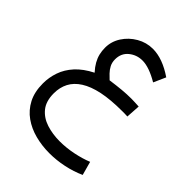

<svg xmlns="http://www.w3.org/2000/svg" viewBox="-230 -615 1079 1079"><g transform="rotate(45 309.5 -75.5)"><path d="M521 -203.1Q500.5 -204.1 490 -204.8Q479.5 -205.6 462.4 -205.6Q424.3 -205.6 387.7 -202.1Q351.1 -198.7 301.3 -191.9Q288.1 -204.1 273.7 -219Q259.3 -233.9 249.3 -252.9Q239.3 -272 239.3 -296.9Q239.3 -345.2 273.7 -373.3Q308.1 -401.4 353.5 -401.4Q380.4 -401.4 412.8 -389.9Q445.3 -378.4 482.4 -356.4L514.6 -428.7Q470.2 -459 428.7 -474.1Q387.2 -489.3 348.6 -489.3Q297.4 -489.3 252.7 -463.4Q208 -437.5 180.7 -395.3Q153.3 -353 153.3 -303.7Q153.3 -277.8 158.9 -254.6Q164.6 -231.4 177.2 -209Q189.9 -186.5 211.4 -162.6Q151.4 -132.3 115.5 -92.8Q79.6 -53.2 64 -7.8Q48.3 37.6 48.3 85.4Q48.3 152.8 73.2 200.7Q98.1 248.5 140.9 278.8Q183.6 309.1 237.8 323.2Q292 337.4 351.1 337.4Q407.7 337.4 464.4 325.4Q521 313.5 570.3 291L547.9 209.5Q505.9 226.6 452.1 237.8Q398.4 249 344.7 249Q288.6 249 239.7 233.4Q190.9 217.8 160.9 181.2Q130.9 144.5 130.9 81.5Q130.9 34.7 150.1 -2.4Q169.4 -39.6 210.7 -65.9Q252 -92.3 317.1 -106Q382.3 -119.6 474.6 -119.6Q482.9 -119.6 491 -119.6Q499 -119.6 515.6 -118.7Z"/></g></svg>

Font: Vazirmatn NL
Style: Regular
Weight: 400
Designer: Saber Rastikerdar
Foundry: Saber Rastikerdar
Version: Version 33.003